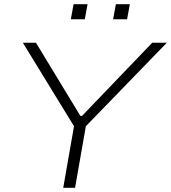

<svg xmlns="http://www.w3.org/2000/svg" viewBox="-20 -888 809 908"><path d="M279 0 330 -291 88 -686H150L360 -340H368L700 -686H769L386 -291L335 0ZM315 -797 328 -868H394L381 -797ZM515 -797 528 -868H594L581 -797Z"/></svg>

Font: Archivo SemiExpanded Thin
Style: Italic
Weight: 250
Width: 6
Italic angle: -10°
Designer: Hector Gatti
Foundry: Omnibus-Type
Version: Version 2.001